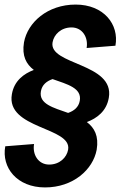

<svg xmlns="http://www.w3.org/2000/svg" viewBox="-30 -736 530 840"><path d="M167 84C290 84 377 6 393 -81C403 -141 383 -177 350 -202C393 -218 436 -249 446 -308C473 -461 182 -451 200 -551C206 -585 237 -616 283 -616C330 -616 357 -573 349 -526L475 -536C492 -629 424 -716 301 -716C178 -716 91 -638 75 -551C65 -491 85 -455 118 -430C75 -414 32 -383 22 -324C-5 -171 286 -181 268 -81C262 -47 231 -16 185 -16C138 -16 111 -59 119 -106L-7 -96C-24 -3 44 84 167 84ZM149 -337C154 -365 174 -381 200 -390C265 -367 329 -351 319 -295C314 -267 294 -251 268 -242C203 -265 139 -281 149 -337Z"/></svg>

Font: Uncut Sans Semibold
Style: Italic
Weight: 600
Italic angle: -10°
Designer: Kasper Nordkvist
Foundry: Uncut Type
Version: Version 1.111;FEAKit 1.0